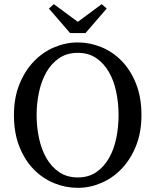

<svg xmlns="http://www.w3.org/2000/svg" viewBox="-20 -888 747 923"><path d="M156 -335Q156 -278 167.5 -224Q179 -170 203 -128Q227 -86 264.5 -60.5Q302 -35 354 -35Q406 -35 443 -60.5Q480 -86 504 -128Q528 -170 539 -224Q550 -278 550 -335Q550 -391 539 -445Q528 -499 504 -541Q480 -583 443 -608.5Q406 -634 354 -634Q302 -634 264.5 -608.5Q227 -583 203 -541Q179 -499 167.5 -445Q156 -391 156 -335ZM354 -684Q412 -684 467 -661.5Q522 -639 565 -595Q608 -551 634 -485.5Q660 -420 660 -335Q660 -252 634 -187Q608 -122 565 -77Q522 -32 467 -8.5Q412 15 354 15Q295 15 240 -7.5Q185 -30 142 -74Q99 -118 73 -183.5Q47 -249 47 -335Q47 -417 73 -482Q99 -547 142 -592Q185 -637 240.5 -660.5Q296 -684 354 -684ZM239 -868 354 -783 469 -868 493 -847 391 -729H317L215 -847Z"/></svg>

Font: Source Serif Pro
Style: Regular
Weight: 400
Designer: Frank Grießhammer
Foundry: Adobe Systems Incorporated
Version: Version 2.000;PS 1.000;hotconv 16.6.51;makeotf.lib2.5.65220